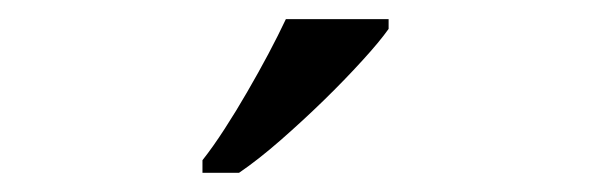

<svg xmlns="http://www.w3.org/2000/svg" viewBox="-20 -786 617 200"><path d="M190.9 -619.1Q202.1 -633.3 214.1 -651.9Q226.1 -670.4 237.5 -690.2Q249 -710 259.5 -729.7Q270 -749.5 277.8 -766.1H384.8V-755.9Q375.5 -742.7 357.4 -722.9Q339.4 -703.1 317.4 -681.6Q295.4 -660.2 272.2 -639.9Q249 -619.6 229 -606H190.9Z"/></svg>

Font: Droid-TTFautohint Serif
Style: Regular
Weight: 400
Foundry: Ascender Corporation
Version: Version 1.00; ttfautohint (v1.00rc1.4-1a1c-dirty) -l 8 -r 50